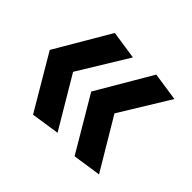

<svg xmlns="http://www.w3.org/2000/svg" viewBox="-121 -698 861 861"><g transform="rotate(45 310.0 -267.0)"><path d="M304 -28.5 160 -271 304 -506.5 169 -526.5 16.5 -266.5 169 -8ZM280 -266 432.5 -8 567.5 -28 423 -270.5 567.5 -506 432.5 -526Z"/></g></svg>

Font: Monaspace Argon
Style: Bold
Weight: 700
Designer: Riley Cran & the Lettermatic Team
Foundry: Lettermatic
Version: Version 1.000 (Monaspace Argon)